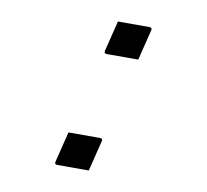

<svg xmlns="http://www.w3.org/2000/svg" viewBox="-65 -602 730 678"><g transform="rotate(10 300.0 -263.0)"><path d="M399 -411H286Q275 -411 278 -422L305 -531H418Q429 -531 426 -520ZM295 5H182Q171 5 174 -6L201 -115H314Q325 -115 322 -104Z"/></g></svg>

Font: Recursive Mn Lnr St Lt
Style: Italic
Weight: 300
Italic angle: -15°
Monospace: yes
Version: Version 1.079;hotconv 1.0.112;makeotfexe 2.5.65598; ttfautoh